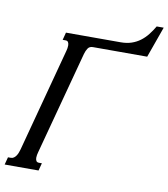

<svg xmlns="http://www.w3.org/2000/svg" viewBox="-170 -903 857 978"><g transform="rotate(10 258.5 -413.5)"><path d="M394 -715.8Q425.3 -715.8 450 -724.1Q474.6 -732.4 494.6 -747.3Q514.6 -762.2 530.8 -782.7Q546.9 -803.2 561 -827.1H597.2L540 -667H259.3Q241.7 -667 233.4 -654.5Q225.1 -642.1 220.2 -624.5L77.6 -91.3Q75.7 -84 74.2 -76.7Q72.8 -69.3 72.8 -62.5Q72.8 -52.7 76.7 -45.9Q80.6 -39.1 91.3 -39.1H106L95.7 0H-79.6L-69.3 -39.1H-54.7Q-45.9 -39.1 -39.1 -43.9Q-32.2 -48.8 -27.1 -56.4Q-22 -64 -18.6 -73.2Q-15.1 -82.5 -12.7 -91.3L129.4 -624.5Q131.3 -631.3 132.6 -638.9Q133.8 -646.5 133.8 -653.3Q133.8 -663.1 129.9 -669.9Q126 -676.8 115.7 -676.8H101.1L111.3 -715.8Z"/></g></svg>

Font: Arian AMU Serif
Style: Italic
Weight: 400
Italic angle: -15°
Designer: Ruben Hakobyan (Tarumian)
Foundry: Ruben Hakobyan (Tarumian)
Version: Version 1.002